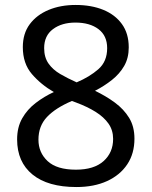

<svg xmlns="http://www.w3.org/2000/svg" viewBox="-20 -744 612 774"><path d="M285 -724Q348 -724 396 -704.5Q444 -685 471.5 -647Q499 -609 499 -553Q499 -510 480.5 -478Q462 -446 431 -421.5Q400 -397 363 -378Q407 -357 443 -330.5Q479 -304 500.5 -269Q522 -234 522 -185Q522 -125 493 -81.5Q464 -38 411.5 -14Q359 10 288 10Q173 10 111 -40.5Q49 -91 49 -182Q49 -231 69.5 -267Q90 -303 124 -329Q158 -355 197 -373Q145 -403 108.5 -445.5Q72 -488 72 -554Q72 -609 100 -646.5Q128 -684 176 -704Q224 -724 285 -724ZM135 -181Q135 -129 172 -94.5Q209 -60 286 -60Q359 -60 397.5 -94.5Q436 -129 436 -184Q436 -219 417.5 -245.5Q399 -272 365.5 -293Q332 -314 286 -331L270 -337Q204 -309 169.5 -272.5Q135 -236 135 -181ZM284 -653Q229 -653 193.5 -626.5Q158 -600 158 -550Q158 -513 175.5 -488Q193 -463 223 -445.5Q253 -428 289 -412Q341 -434 376.5 -465Q412 -496 412 -550Q412 -600 377 -626.5Q342 -653 284 -653Z"/></svg>

Font: Noto Sans Ol Chiki
Style: Regular
Weight: 400
Designer: Monotype Design Team, Lewis McGuffie
Foundry: Monotype Imaging Inc.
Version: Version 2.003